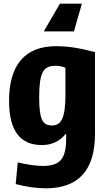

<svg xmlns="http://www.w3.org/2000/svg" viewBox="-20 -799 580 1039"><path d="M423 -779 380 -629H217L304 -779ZM228 220Q152 220 65 197L76 80Q159 99 214 99Q282 99 310 66Q338 33 338 -45V-73H334Q286 -14 206 -14Q29 -14 29 -253Q29 -399 93 -474Q157 -549 284 -549Q331 -549 381 -541.5Q431 -534 494 -517V-75Q494 220 228 220ZM261 -120Q280 -120 293.5 -128Q307 -136 316 -155Q325 -174 329.5 -205Q334 -236 334 -282V-432Q310 -443 280 -443Q255 -443 238 -435Q221 -427 211 -407.5Q201 -388 196.5 -355Q192 -322 192 -272Q192 -228 195.5 -199Q199 -170 207 -152.5Q215 -135 228 -127.5Q241 -120 261 -120Z"/></svg>

Font: Encode Sans Compressed
Style: ExtraBold
Weight: 800
Designer: Pablo Impallari, Andres Torresi
Foundry: Pablo Impallari, Andres Torresi
Version: Version 1.000; ttfautohint (v1.00) -l 8 -r 50 -G 200 -x 14 -